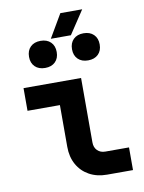

<svg xmlns="http://www.w3.org/2000/svg" viewBox="-99 -990 797 1059"><g transform="rotate(-10 300.0 -461.0)"><path d="M413.4 0Q356.9 0 314.1 -23.7Q271.3 -47.3 247.5 -90Q223.7 -132.6 223.7 -189V-423H42.3V-550H364.6V-189Q364.6 -160.9 381.5 -144Q398.4 -127 426.1 -127H558.5V0ZM237.8 -791.9 314.1 -922.1H436.5L350.2 -791.9ZM420.3 -638.8Q384.5 -638.8 363.7 -659.2Q342.8 -679.7 342.8 -714.5Q342.8 -749.6 363.7 -770.1Q384.5 -790.6 420.3 -790.6Q456.1 -790.6 477 -770.1Q497.9 -749.6 497.9 -714.5Q497.9 -679.7 477 -659.2Q456.1 -638.8 420.3 -638.8ZM179.7 -638.8Q143.9 -638.8 123 -659.2Q102.1 -679.7 102.1 -714.5Q102.1 -749.6 123 -770.1Q143.9 -790.6 179.7 -790.6Q215.5 -790.6 236.3 -770.1Q257.2 -749.6 257.2 -714.5Q257.2 -679.7 236.3 -659.2Q215.5 -638.8 179.7 -638.8Z"/></g></svg>

Font: JetBrains Mono
Style: Regular
Weight: 400
Monospace: yes
Designer: Philipp Nurullin, Konstantin Bulenkov
Foundry: JetBrains
Version: Version 2.305